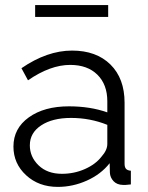

<svg xmlns="http://www.w3.org/2000/svg" viewBox="-20 -730 585 760"><path d="M119.1 -663.1V-710H408.2V-663.1ZM33.2 -149.9Q33.2 -221.7 94 -265.4Q154.8 -309.1 252.9 -309.1Q336.9 -309.1 404.8 -285.2V-329.1Q404.8 -395.5 365.5 -434.3Q326.2 -473.1 257.8 -473.1Q179.2 -473.1 90.8 -412.1L64.9 -460Q166.5 -529.8 265.1 -529.8Q361.3 -529.8 417.2 -474.6Q473.1 -419.4 473.1 -323.2V-82Q473.1 -67.9 479 -61.5Q484.9 -55.2 498 -54.2V0Q473.6 2.9 466.8 2Q442.9 1.5 429.4 -12.9Q416 -27.3 415 -45.9L414.1 -84Q379.4 -40 323.7 -15.1Q268.1 9.8 209 9.8Q133.3 9.8 83.3 -36.4Q33.2 -82.5 33.2 -149.9ZM381.8 -109.9Q404.8 -135.7 404.8 -160.2V-235.8Q336.9 -263.2 261.2 -263.2Q187.5 -263.2 142.8 -233.6Q98.1 -204.1 98.1 -154.8Q98.1 -108.9 132.8 -75.4Q167.5 -42 225.1 -42Q273.4 -42 315.9 -60.8Q358.4 -79.6 381.8 -109.9Z"/></svg>

Font: Rawline
Style: Regular
Weight: 400
Designer: Matt McInerney, Pablo Impallari, Rodrigo Fuenzalida
Foundry: Matt McInerney, Pablo Impallari, Rodrigo Fuenzalida
Version: Version 4.020;PS 004.020;hotconv 1.0.88;makeotf.lib2.5.64775